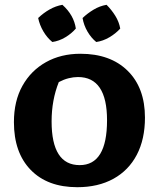

<svg xmlns="http://www.w3.org/2000/svg" viewBox="-20 -769 662 800"><path d="M240 -749Q288 -706 296 -650Q278 -629 252 -613.5Q226 -598 198 -594Q176 -612 160.5 -638.5Q145 -665 139 -694Q161 -715 186.5 -729.5Q212 -744 240 -749ZM424 -749Q445 -728 460.5 -703Q476 -678 481 -650Q462 -629 435.5 -613.5Q409 -598 381 -594Q360 -611 344.5 -637.5Q329 -664 324 -694Q344 -713 369.5 -728.5Q395 -744 424 -749ZM302 11Q178 11 108 -61Q38 -133 38 -260Q38 -348 73.5 -411.5Q109 -475 171.5 -510Q234 -545 315 -545Q440 -545 512 -474Q584 -403 584 -279Q584 -189 550 -124Q516 -59 452.5 -24Q389 11 302 11ZM312 -81Q426 -81 426 -268Q426 -448 305 -448Q286 -448 266 -443Q246 -438 225 -427Q195 -352 195 -263Q195 -81 312 -81Z"/></svg>

Font: Piazzolla SC
Style: Bold
Weight: 700
Designer: Juan Pablo del Peral
Foundry: Huerta Tipografica
Version: Version 1.330